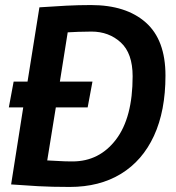

<svg xmlns="http://www.w3.org/2000/svg" viewBox="-20 -730 695 760"><path d="M256 10Q184 10 131 7Q78 4 24 0L72 -305H15L34 -407H89L136 -701Q193 -705 242 -707.5Q291 -710 340 -710Q479 -710 557 -641Q635 -572 635 -431Q635 -291 589.5 -192.5Q544 -94 459 -42Q374 10 256 10ZM267 -91Q373 -91 439 -177.5Q505 -264 505 -428Q505 -519 458 -562Q411 -605 342 -605Q315 -605 290 -604Q265 -603 248 -602L217 -407H346L327 -305H201L167 -95Q194 -94 215 -92.5Q236 -91 267 -91Z"/></svg>

Font: Georama SemiBold
Style: Italic
Weight: 600
Italic angle: -9°
Designer: Jean-Baptiste Levee
Foundry: Production Type
Version: Version 1.000